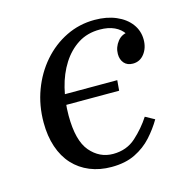

<svg xmlns="http://www.w3.org/2000/svg" viewBox="-79 -545 609 629"><g transform="rotate(-15 225.5 -230.0)"><path d="M225 10Q185 10 152 -3.5Q119 -17 95.5 -42.5Q72 -68 59.5 -105Q47 -142 47 -188Q47 -246 66 -297Q85 -348 119 -387Q153 -426 198 -448Q243 -470 295 -470Q336 -470 367.5 -456.5Q399 -443 416.5 -419.5Q434 -396 434 -366Q434 -338 419 -318.5Q404 -299 380 -299Q361 -299 350.5 -311Q340 -323 340 -342Q340 -365 355 -384Q370 -403 395 -403Q415 -403 420.5 -391Q426 -379 426 -365L396 -358Q396 -381 384.5 -398.5Q373 -416 352.5 -425.5Q332 -435 303 -435Q261 -435 229.5 -415Q198 -395 176 -360.5Q154 -326 143 -281.5Q132 -237 132 -189Q132 -104 163.5 -67Q195 -30 241 -30Q287 -30 318.5 -58.5Q350 -87 372 -121L403 -104Q386 -75 362.5 -49Q339 -23 305.5 -6.5Q272 10 225 10ZM88 -260H316L313 -225H86Z"/></g></svg>

Font: Brygada 1918
Style: Italic
Weight: 400
Italic angle: -8°
Designer: Mateusz Machalski | Borys Kosmynka | Przemek Hoffer
Foundry: NIEPODLEGLA 2018
Version: Version 3.006